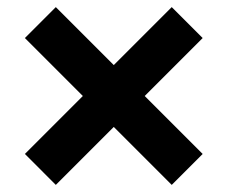

<svg xmlns="http://www.w3.org/2000/svg" viewBox="-20 -590 640 540"><path d="M50 -157 213 -320 50 -483 137 -570 300 -407 463 -570 550 -483 387 -320 550 -157 463 -70 300 -233 137 -70Z"/></svg>

Font: Tektur SemiCondensed SemiBold
Style: Regular
Weight: 600
Width: 4
Designer: Adam Jagosz
Foundry: Adam Jagosz
Version: Version 1.005;gftools[0.9.30]